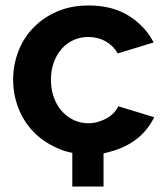

<svg xmlns="http://www.w3.org/2000/svg" viewBox="-20 -554 604 701"><path d="M244 127V4Q215 -1 190 -13Q139 -35 103 -72Q67 -109 47.5 -158.5Q28 -208 28 -263Q28 -317 47 -366.5Q66 -416 102 -453Q138 -490 188.5 -512Q239 -534 304 -534Q390 -534 450 -496.5Q510 -459 541 -399L410 -359Q393 -388 365 -403.5Q337 -419 302 -419Q274 -419 249 -408Q224 -397 205.5 -376Q187 -355 176.5 -326.5Q166 -298 166 -263Q166 -228 176.5 -198.5Q187 -169 206 -148Q225 -127 249.5 -115.5Q274 -104 303 -104Q321 -104 338 -109Q355 -114 369.5 -122Q384 -130 395 -141.5Q406 -153 412 -166L543 -126Q529 -97 506.5 -72Q484 -47 453 -29Q422 -11 385 -1Q372 3 358 6V127Z"/></svg>

Font: Rising Sun
Style: Bold
Weight: 700
Designer: Matt McInerney, Pablo Impallari, Rodrigo Fuenzalida (Raleway font), Stephen Hutchings (Greek), Cristiano Sobral (main ch
Foundry: The Rising Sun Project Authors
Version: Version 4.327; ttfautohint (v1.8.4.7-5d5b-dirty)